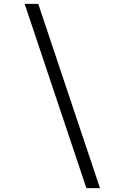

<svg xmlns="http://www.w3.org/2000/svg" viewBox="-20 -769 640 989"><path d="M495 200H425L107 -749H177Z"/></svg>

Font: Antic Didone
Style: Regular
Weight: 400
Designer: Santiago Orozco
Foundry: Santiago Orozco
Version: Version 2.000